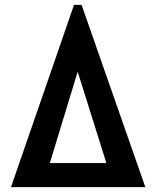

<svg xmlns="http://www.w3.org/2000/svg" viewBox="-20 -766 640 786"><path d="M283 -746H314L575 0H25ZM415.5 -98.5 298 -472.5 184 -98.5Z"/></svg>

Font: JuliaMono ExtraBold
Style: Regular
Weight: 800
Monospace: yes
Designer: cormullion
Foundry: corm
Version: Version 0.055; ttfautohint (v1.8.4)